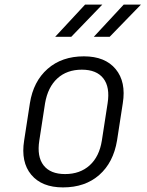

<svg xmlns="http://www.w3.org/2000/svg" viewBox="-20 -805 640 835"><path d="M254 10Q162 10 116 -45Q70 -100 85 -194L110 -356Q125 -451 187 -505.5Q249 -560 345 -560Q437 -560 483 -504.5Q529 -449 514 -356L489 -194Q473 -98 411.5 -44Q350 10 254 10ZM263 -48Q328 -48 370 -86Q412 -124 423 -194L448 -356Q459 -426 429.5 -464Q400 -502 336 -502Q271 -502 229.5 -464Q188 -426 176 -356L151 -194Q140 -124 169.5 -86Q199 -48 263 -48ZM388 -645 518 -785H593L457 -645ZM220 -645 350 -785H425L290 -645Z"/></svg>

Font: JetBrains Mono NL ExtraLight
Style: Italic
Weight: 200
Italic angle: -9°
Monospace: yes
Designer: Philipp Nurullin, Konstantin Bulenkov
Foundry: JetBrains
Version: Version 2.305; ttfautohint (v1.8.4.7-5d5b)